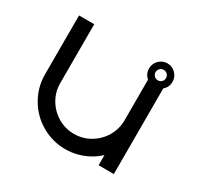

<svg xmlns="http://www.w3.org/2000/svg" viewBox="-115 -632 784 765"><g transform="rotate(30 277.0 -250.0)"><path d="M397 -446Q397 -421 416 -405Q416 -405 416 -218Q416 -178 396 -144Q376 -110 342 -90Q308 -70 268 -70Q228 -70 194 -90Q160 -110 140 -144Q120 -178 120 -218V-489H50V-218Q50 -159 79.5 -108.5Q109 -58 159.5 -29Q210 0 268 0Q326 0 377 -29Q398 -41 416 -58V-11H486V-405Q505 -421 505 -446Q505 -468 489 -484Q473 -500 451 -500Q429 -500 413 -484Q397 -468 397 -446ZM434 -463Q441 -470 451 -470Q461 -470 468 -463Q475 -456 475 -446Q475 -436 468 -429Q461 -422 451 -422Q441 -422 434 -429Q427 -436 427 -446Q427 -456 434 -463Z"/></g></svg>

Font: Sakbunderan
Style: Regular
Weight: 400
Version: Version 1.00